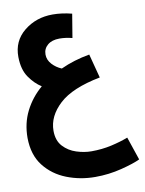

<svg xmlns="http://www.w3.org/2000/svg" viewBox="-102 -646 838 1110"><g transform="rotate(-10 316.5 -91.0)"><path d="M633 337 587 201Q543 218 487.5 230.5Q432 243 370 243Q328 243 282.5 228.5Q237 214 205.5 180Q174 146 174 88Q174 3 249.5 -67Q325 -137 491 -169L454 -310Q362 -294 284 -258Q252 -271 228.5 -296.5Q205 -322 205 -354Q205 -388 230.5 -409.5Q256 -431 300 -431Q336 -431 375 -421L398 -560Q339 -575 285 -575Q188 -575 117.5 -518Q47 -461 48 -367Q49 -293 80.5 -247.5Q112 -202 152 -177Q90 -124 54.5 -53.5Q19 17 19 103Q20 203 70 267Q120 331 199 362Q278 393 366 393Q446 393 521 374Q596 355 633 337Z"/></g></svg>

Font: Noto Sans Arabic SemiCondensed Extra
Style: Regular
Weight: 800
Width: 4
Designer: Nadine Chahine - Monotype Design Team
Foundry: Monotype Imaging Inc.
Version: Version 1.902